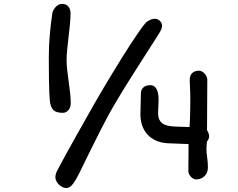

<svg xmlns="http://www.w3.org/2000/svg" viewBox="-20 -884 1201 970"><path d="M233.9 -361.3Q232.9 -365.2 231.7 -376.5Q230.5 -387.7 229.2 -413.6Q228 -439.5 227.3 -483.6Q226.6 -527.8 226.6 -597.7Q226.6 -652.3 231.7 -709.7Q236.8 -767.1 244.6 -818.4Q245.1 -822.8 248.8 -830.3Q252.4 -837.9 258.5 -845.5Q264.6 -853 273.4 -858.6Q282.2 -864.3 293.5 -864.3Q315.4 -864.3 325.9 -850.3Q336.4 -836.4 336.4 -817.4Q336.4 -791.5 333.3 -760.5Q330.1 -729.5 326.4 -697.5Q322.8 -665.5 319.6 -634.8Q316.4 -604 316.4 -579.1Q316.4 -557.1 319.6 -529.3Q322.8 -501.5 326.9 -472.2Q331.1 -442.9 334.2 -414.8Q337.4 -386.7 337.4 -363.8Q337.4 -339.8 325.2 -326.9Q313 -314 297.9 -314Q268.6 -314 253.9 -324.5Q239.3 -335 233.9 -361.3ZM259.8 11.7Q259.8 4.4 261.7 -3.7Q263.7 -11.7 268.6 -21Q276.4 -36.1 292 -65.2Q307.6 -94.2 327.6 -130.4Q347.7 -166.5 370.1 -206.5Q392.6 -246.6 413.6 -283.7Q434.6 -320.8 452.1 -351.8Q469.7 -382.8 480.5 -400.9Q489.3 -416 506.6 -445.3Q523.9 -474.6 545.9 -510.7Q567.9 -546.9 592.3 -586.2Q616.7 -625.5 640.1 -661.6Q663.6 -697.8 683.8 -726.6Q704.1 -755.4 717.3 -770Q718.8 -771.5 722.9 -774.7Q727.1 -777.8 732.9 -781Q738.8 -784.2 746.1 -786.6Q753.4 -789.1 761.2 -789.1Q770.5 -789.1 777.6 -785.6Q784.7 -782.2 789.3 -777.1Q793.9 -772 796.4 -765.6Q798.8 -759.3 798.8 -753.9Q798.8 -746.6 796.1 -739.3Q793.5 -731.9 789.1 -724.1Q784.7 -716.3 771 -694.8Q757.3 -673.3 737.5 -642.6Q717.8 -611.8 693.6 -574Q669.4 -536.1 644 -496.1Q618.7 -456.1 594 -415.8Q569.3 -375.5 548.8 -339.8Q538.6 -321.8 524.7 -296.1Q510.7 -270.5 495.4 -240.5Q480 -210.4 463.9 -178Q447.8 -145.5 432.1 -114.3Q409.2 -68.8 393.3 -35.2Q377.4 -1.5 364.5 21Q351.6 43.5 339.8 54.7Q328.1 65.9 314.5 65.9Q305.7 65.9 295.9 61.3Q286.1 56.6 278.1 49.1Q270 41.5 264.9 31.7Q259.8 22 259.8 11.7ZM691.9 -414.1Q692.4 -430.7 704.1 -442.1Q715.8 -453.6 739.3 -453.6Q751.5 -453.6 759.5 -447.5Q767.6 -441.4 772.5 -431.2Q777.3 -420.9 779.3 -407.2Q781.2 -393.6 781.2 -377.9Q781.2 -362.3 780 -345Q778.8 -327.6 778.8 -314Q778.8 -292 785.4 -278.8Q792 -265.6 804.4 -258.1Q816.9 -250.5 835 -247.6Q853 -244.6 876.5 -244.1L937.5 -242.2Q938.5 -254.4 939.2 -271Q939.9 -287.6 940.4 -306.6Q940.9 -325.7 941.2 -345.9Q941.4 -366.2 941.4 -385.7Q941.4 -417 939.9 -441.9Q938.5 -466.8 938.5 -479.5Q938.5 -504.9 952.1 -515.9Q965.8 -526.9 984.4 -526.9Q993.7 -526.9 1001.5 -522.2Q1009.3 -517.6 1015.1 -510.7Q1021 -503.9 1024.2 -495.8Q1027.3 -487.8 1027.3 -481Q1027.3 -414.1 1026.6 -352.8Q1025.9 -291.5 1025.9 -226.1Q1030.3 -220.2 1033.4 -211.4Q1036.6 -202.6 1036.6 -194.3Q1036.6 -189 1033.4 -181.6Q1030.3 -174.3 1025.4 -168.9Q1024.4 -156.7 1023.7 -147Q1022.9 -137.2 1022.9 -132.8Q1022.9 -112.8 1026.6 -89.1Q1030.3 -65.4 1030.3 -37.1Q1030.3 -10.3 1012.9 6.1Q995.6 22.5 970.2 22.5Q963.9 22.5 957 18.8Q950.2 15.1 944.6 9.3Q939 3.4 935.3 -4.2Q931.6 -11.7 931.6 -19L932.6 -156.2Q906.7 -157.2 881.1 -158.2Q855.5 -159.2 829.6 -160.2Q795.9 -161.6 769.5 -173.1Q743.2 -184.6 725.1 -204.3Q707 -224.1 697.8 -251.5Q688.5 -278.8 689.5 -312Z"/></svg>

Font: Short Stack
Style: Regular
Weight: 400
Designer: James Grieshaber
Foundry: James Grieshaber
Version: Version 1.002